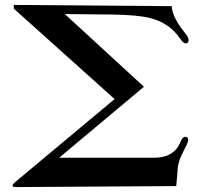

<svg xmlns="http://www.w3.org/2000/svg" viewBox="-20 -756 808 779"><path d="M739 -581C743 -583 745 -587 745 -593C745 -600 742 -608 736 -615C721 -634 708 -651 699 -667C684 -692 677 -714 677 -731L36 -736V-721L445 -354L46 -21C36 -13 31 -7 31 -3C31 1 35 3 44 3L695 -1C698 -31 700 -55 701 -74C703 -90 708 -108 717 -127L739 -172C746 -187 745 -197 736 -200C727 -203 719 -197 713 -182C696 -138 660 -116 605 -116H220L564 -404L243 -699L435 -697C506 -696 557 -691 588 -683C641 -670 682 -642 711 -599C722 -583 731 -577 739 -581Z"/></svg>

Font: GFS Fleischman
Style: Regular
Weight: 400
Designer: George Matthiopoulos
Foundry: George Matthiopoulos
Version: Version 1.0